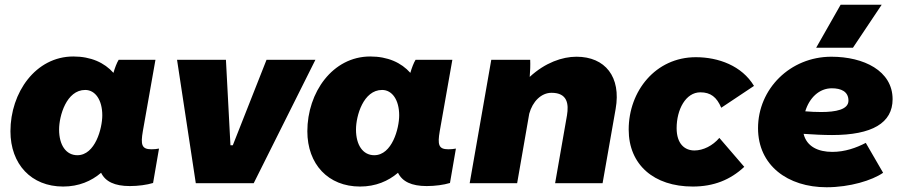

<svg xmlns="http://www.w3.org/2000/svg" viewBox="-20 -772 3804 809"><path d="M527 12C562 12 599 7 625 -1L650 -146C640 -144 630 -143 618 -143C577 -143 572 -162 582 -220L635 -520H480C472 -507 464 -486 458 -465C420 -508 363 -534 289 -534C130 -534 24 -382 24 -219C24 -80 112 14 246 14C312 14 365 -9 406 -44C424 -7 463 12 527 12ZM339 -393C382 -393 411 -350 411 -286C411 -231 381 -118 306 -118C258 -118 229 -161 229 -226C229 -284 260 -393 339 -393Z M805 0H1049L1309 -520H1103L961 -160H951L932 -520H726Z M1778 12C1813 12 1850 7 1876 -1L1901 -146C1891 -144 1881 -143 1869 -143C1828 -143 1823 -162 1833 -220L1886 -520H1731C1723 -507 1715 -486 1709 -465C1671 -508 1614 -534 1540 -534C1381 -534 1275 -382 1275 -219C1275 -80 1363 14 1497 14C1563 14 1616 -9 1657 -44C1675 -7 1714 12 1778 12ZM1590 -393C1633 -393 1662 -350 1662 -286C1662 -231 1632 -118 1557 -118C1509 -118 1480 -161 1480 -226C1480 -284 1511 -393 1590 -393Z M1959 0H2159L2210 -293C2224 -344 2260 -381 2304 -381C2371 -381 2377 -334 2369 -286L2319 0H2519L2574 -313C2598 -448 2530 -533 2409 -533C2349 -533 2277 -508 2212 -448C2214 -473 2215 -498 2214 -520H2050Z M2899 14C2987 14 3057 -14 3116 -69L3011 -191C2983 -158 2943 -138 2906 -138C2865 -138 2831 -166 2831 -232C2831 -310 2869 -383 2931 -383C2974 -383 3000 -363 3019 -318L3157 -410C3106 -495 3007 -531 2912 -531C2742 -531 2629 -388 2629 -226C2629 -78 2735 14 2899 14Z M3463 17C3561 17 3655 -12 3701 -44L3628 -170C3588 -149 3540 -132 3487 -132C3428 -132 3379 -154 3366 -208C3410 -205 3450 -203 3486 -203C3655 -203 3741 -254 3741 -354C3741 -474 3619 -533 3483 -533C3309 -533 3174 -397 3174 -232C3174 -75 3299 17 3463 17ZM3574 -571 3695 -752H3522L3419 -571ZM3373 -303C3390 -359 3431 -400 3485 -400C3523 -400 3555 -387 3555 -348C3555 -310 3501 -300 3440 -300C3418 -300 3395 -301 3373 -303Z"/></svg>

Font: Fixel Display 20240404 Black
Style: Italic
Weight: 900
Italic angle: -10°
Designer: AlfaBravo + MacPaw
Foundry: Kyrylo Tkachov, Marchela Mozhyna, Serhii Makarenko, Maria Weinstein, Zakhar Kryvoshyya
Version: Version 1.211;Glyphs 3.2 (3225)